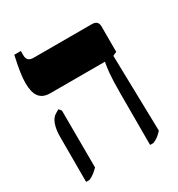

<svg xmlns="http://www.w3.org/2000/svg" viewBox="-159 -750 796 860"><g transform="rotate(-30 239.0 -320.0)"><path d="M367 7H384C406 -2 415 -10 433 -29L424 -421L444 -430V-560C444 -582 434 -592 411 -592H111C88 -592 76 -601 76 -625V-647H42C27 -578 22 -543 22 -512C22 -448 44 -417 96 -417H378V-415C373 -391 367 -355 367 -257ZM36 7H54C75 -3 86 -12 103 -29L102 -324L91 -337L71 -325C51 -313 36 -280 36 -226Z"/></g></svg>

Font: Noto Serif Hebrew ExtraCondensed Black
Style: Regular
Weight: 900
Width: 2
Designer: Monotype Design Team
Foundry: Monotype Imaging Inc.
Version: Version 2.004